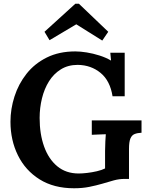

<svg xmlns="http://www.w3.org/2000/svg" viewBox="-20 -991 794 1027"><path d="M376 16Q268 16 192 -31.5Q116 -79 76 -160Q36 -241 36 -340Q36 -408 57.5 -475Q79 -542 122 -596.5Q165 -651 230.5 -683.5Q296 -716 383 -716Q410 -716 444 -710.5Q478 -705 512.5 -694Q547 -683 574 -667L570 -709H647V-476H582Q569 -559 518 -601Q467 -643 396 -644Q344 -644 305.5 -620Q267 -596 242 -556Q217 -516 204.5 -465Q192 -414 192 -360Q192 -274 216 -207Q240 -140 286.5 -101.5Q333 -63 401 -63Q420 -63 446 -66Q472 -69 498 -75Q524 -81 542 -90V-183Q542 -210 543.5 -235Q545 -260 546 -273Q530 -272 506 -271.5Q482 -271 471 -270V-347H737V-281Q715 -280 700 -274Q685 -268 677.5 -250Q670 -232 670 -194V-34H646Q617 -34 588 -26Q559 -18 526 -8Q495 1 458 8.5Q421 16 376 16ZM527 -774 388 -861 245 -776 218 -821 383 -971H402L559 -821Z"/></svg>

Font: Lora
Style: Bold
Weight: 700
Designer: Olga Karpushina, Alexei Vanyashin (Cyrillic)
Foundry: Cyreal
Version: Version 3.006; ttfautohint (v1.8.4.7-5d5b);gftools[0.9.30]